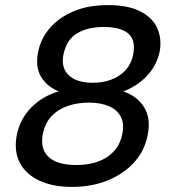

<svg xmlns="http://www.w3.org/2000/svg" viewBox="-20 -727 668 754"><path d="M210 -368Q162 -389 140 -427.5Q118 -466 130 -524Q140 -575 175 -616Q210 -657 267.5 -682Q325 -707 405 -707Q483 -707 531.5 -682Q580 -657 598 -615.5Q616 -574 607 -524Q595 -469 556.5 -428.5Q518 -388 464 -368Q520 -349 546.5 -305Q573 -261 560 -197Q548 -134 506 -88.5Q464 -43 401.5 -18Q339 7 263 7Q187 7 134 -18Q81 -43 57.5 -88.5Q34 -134 46 -197Q59 -261 103.5 -305.5Q148 -350 210 -368ZM503 -513Q514 -570 483.5 -595.5Q453 -621 388 -621Q324 -621 282.5 -596Q241 -571 229 -512Q219 -461 250 -431.5Q281 -402 344 -402Q407 -402 450 -431.5Q493 -461 503 -513ZM329 -324Q284 -324 246 -311Q208 -298 182.5 -271Q157 -244 148 -200Q137 -142 171 -110.5Q205 -79 280 -79Q354 -79 401.5 -111Q449 -143 460 -200Q469 -242 454 -269.5Q439 -297 406.5 -310.5Q374 -324 329 -324Z"/></svg>

Font: Albert Sans Medium
Style: Italic
Weight: 500
Italic angle: -11.25°
Designer: Andreas Rasmussen
Foundry: a.Foundry
Version: Version 1.025